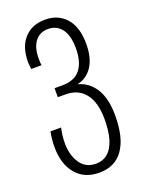

<svg xmlns="http://www.w3.org/2000/svg" viewBox="-147 -611 698 922"><g transform="rotate(-20 202.0 -150.0)"><path d="M36 52Q36 8 44 -27H98Q89 13 89 50Q89 112 117 153Q145 194 197 194Q251 194 279.5 146Q308 98 308 7Q308 -79 272.5 -124Q237 -169 173 -169H133V-215H174Q235 -215 265 -252.5Q295 -290 295 -360Q295 -426 269.5 -459.5Q244 -493 200 -493Q158 -493 134 -462Q110 -431 110 -375Q110 -350 112 -340H59Q56 -367 56 -375Q56 -454 95.5 -497Q135 -540 202 -540Q269 -540 309 -494.5Q349 -449 349 -363Q349 -292 321 -249Q293 -206 243 -195Q298 -181 330 -130.5Q362 -80 362 8Q362 121 320 180.5Q278 240 198 240Q121 240 78.5 188.5Q36 137 36 52Z"/></g></svg>

Font: Noto Sans Georgian Light Cond
Style: Regular
Weight: 300
Width: 3
Designer: Monotype Design team
Foundry: Monotype Imaging Inc.
Version: Version 1.000